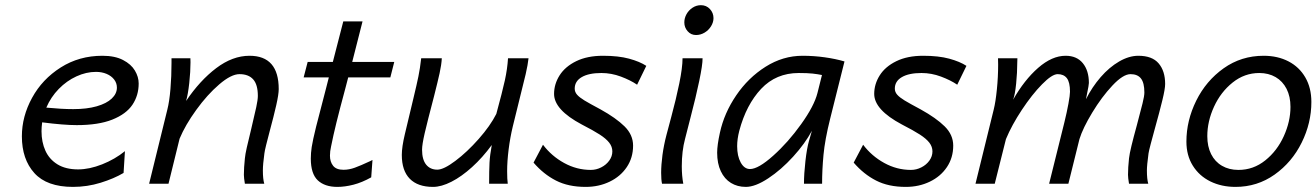

<svg xmlns="http://www.w3.org/2000/svg" viewBox="-20 -713 5108 745"><path d="M263.2 12.2Q161.6 12.2 113.3 -41.5Q64.9 -95.2 64.9 -184.1Q64.9 -261.2 104.5 -333.5Q144 -405.8 215.6 -451.2Q287.1 -496.6 377.4 -496.6Q425.8 -496.6 457.3 -480.2Q488.8 -463.9 503.4 -439.2Q518.1 -414.6 518.1 -389.2Q518.1 -342.8 493.9 -306.6Q469.7 -270.5 416 -249Q362.3 -227.5 277.8 -227.5Q227.5 -227.5 143.6 -238.3Q141.1 -219.7 141.1 -203.6Q141.1 -161.6 156.2 -128.2Q171.4 -94.7 203.1 -75.2Q234.9 -55.7 283.2 -55.7Q326.7 -55.7 376.5 -75.4Q426.3 -95.2 464.8 -126.5L459.5 -42Q422.4 -20 370.4 -3.9Q318.4 12.2 263.2 12.2ZM264.2 -289.6Q316.9 -289.6 355.2 -300.5Q393.6 -311.5 413.6 -330.6Q433.6 -349.6 433.6 -373Q433.6 -390.6 422.9 -404.5Q412.1 -418.5 393.6 -426.3Q375 -434.1 352.5 -434.1Q314.5 -434.1 276.6 -416.7Q238.8 -399.4 208 -367.9Q177.2 -336.4 159.7 -295.4Q219.7 -289.6 264.2 -289.6Z M926.3 -34.7Q926.3 -62 930.2 -98.6Q931.6 -113.8 937.5 -140.1Q943.4 -166.5 954.6 -211.9Q968.3 -269 974.4 -297.6Q980.5 -326.2 980.5 -340.8Q980.5 -384.8 962.4 -405Q944.3 -425.3 909.2 -425.3Q877 -425.3 830.6 -385.5Q784.2 -345.7 741.5 -286.6Q698.7 -227.5 676.8 -174.8L633.8 0H558.6L629.4 -288.1Q637.2 -318.8 641.4 -367.9Q645.5 -417 645.5 -469.2V-486.8H718.8L719.2 -471.2Q719.2 -435.5 714.4 -391.1Q709.5 -346.7 702.1 -321.3Q755.4 -400.4 818.8 -448.5Q882.3 -496.6 948.2 -496.6Q1061.5 -496.6 1061.5 -367.2Q1061.5 -347.2 1052 -305.2Q1042.5 -263.2 1025.9 -201.7Q1018.6 -174.3 1012.7 -150.4Q1006.8 -126.5 1005.9 -117.7Q1000 -75.2 1000 -51.8Q1000 -18.1 1005.4 0H930.2Q926.3 -23.4 926.3 -34.7Z M1289.1 12.2Q1240.2 12.2 1213.1 -13.2Q1186 -38.6 1186 -97.7Q1186 -119.1 1189.5 -142.6Q1193.4 -168 1206.5 -221.2Q1219.7 -274.4 1245.6 -372.1L1255.9 -412.6H1158.2L1173.8 -472.7H1271.5L1312 -629.9H1386.7L1346.7 -472.7H1509.8L1494.6 -412.6H1331.1L1320.3 -371.1Q1297.9 -288.1 1285.4 -237.3Q1272.9 -186.5 1264.6 -144.5Q1260.3 -126 1260.3 -108.9Q1260.3 -85.4 1272.5 -69.8Q1284.7 -54.2 1313 -54.2Q1334.5 -54.2 1356.7 -62.3Q1378.9 -70.3 1415.5 -87.4Q1418.5 -89.4 1425.3 -92.3L1420.4 -24.9Q1384.8 -4.9 1351.3 3.7Q1317.9 12.2 1289.1 12.2Z M1888.2 -150.4Q1852.1 -101.1 1811.5 -64.5Q1771 -27.8 1731.7 -7.8Q1692.4 12.2 1660.2 12.2Q1601.1 12.2 1570.1 -19.3Q1539.1 -50.8 1539.1 -111.8Q1539.1 -142.6 1550.8 -191.9L1584.5 -333Q1597.2 -385.7 1603.5 -416.5Q1609.9 -447.3 1614.3 -486.8H1694.3Q1692.9 -461.4 1685.8 -429.2Q1678.7 -397 1664.6 -341.3Q1638.2 -240.7 1627.9 -196.3Q1617.7 -151.9 1617.7 -132.3Q1617.7 -93.8 1633.5 -74.2Q1649.4 -54.7 1676.8 -54.7Q1701.7 -54.7 1747.1 -88.9Q1792.5 -123 1837.4 -173.8Q1882.3 -224.6 1905.8 -271Q1929.2 -356.9 1939 -401.4Q1948.7 -445.8 1951.2 -486.8H2030.8Q2028.3 -462.9 2019.8 -425.5Q2011.2 -388.2 1994.6 -323.2Q1988.8 -298.8 1982.4 -273.7Q1976.1 -248.5 1969.7 -222.2Q1959.5 -179.7 1953.6 -133.3Q1947.8 -86.9 1947.8 -48.8Q1947.8 -17.6 1950.2 0H1877.9Q1877.9 -52.7 1879.4 -81.5Q1880.9 -110.4 1888.2 -150.4Z M2313.5 -429.7Q2264.6 -429.7 2237.3 -413.8Q2210 -397.9 2210 -369.1Q2210 -356 2219.2 -345.5Q2228.5 -335 2247.8 -323.2Q2267.1 -311.5 2310.1 -288.6Q2370.1 -255.4 2403.3 -222.7Q2436.5 -189.9 2436.5 -147.9Q2436.5 -101.1 2412.1 -64.7Q2387.7 -28.3 2345.7 -8.1Q2303.7 12.2 2252.4 12.2Q2185.1 12.2 2137 -12.5Q2088.9 -37.1 2050.3 -82L2086.9 -151.4Q2120.1 -107.4 2168.9 -80.6Q2217.8 -53.7 2272.5 -53.7Q2293.5 -53.7 2312.7 -63.5Q2332 -73.2 2344 -89.8Q2356 -106.4 2356 -125.5Q2356 -143.6 2344 -159.2Q2332 -174.8 2307.1 -190.9Q2282.2 -207 2237.3 -230Q2129.9 -287.1 2129.9 -348.6Q2129.9 -386.7 2151.4 -420.7Q2172.9 -454.6 2215.8 -475.6Q2258.8 -496.6 2319.8 -496.6Q2379.4 -496.6 2420.9 -485.4Q2462.4 -474.1 2487.8 -457.5L2452.1 -384.3Q2426.3 -401.9 2389.2 -415.8Q2352.1 -429.7 2313.5 -429.7Z M2699.7 -692.9Q2720.7 -692.9 2734.6 -678Q2748.5 -663.1 2748.5 -642.6Q2748.5 -626.5 2739 -611.1Q2729.5 -595.7 2713.9 -586.4Q2698.2 -577.1 2680.7 -577.1Q2661.1 -577.1 2648.2 -591.8Q2635.3 -606.4 2635.3 -626Q2635.3 -642.6 2643.8 -658Q2652.3 -673.3 2667.2 -683.1Q2682.1 -692.9 2699.7 -692.9ZM2660.2 -260.3 2638.2 -174.3Q2625.5 -127 2625.5 -67.9Q2625.5 -30.3 2631.3 0H2548.8Q2545.4 -15.6 2545.4 -42.5Q2545.4 -73.2 2550.5 -111.6Q2555.7 -149.9 2565.9 -189L2585 -260.7Q2603 -327.1 2615.7 -388.9Q2628.4 -450.7 2628.4 -486.8H2706.1Q2706.5 -462.4 2693.1 -398.4Q2679.7 -334.5 2660.2 -260.3Z M3119.1 -166.5 3130.4 -205.6Q3104 -156.2 3057.6 -105.2Q3011.2 -54.2 2960.9 -21Q2910.6 12.2 2874 12.2Q2841.3 12.2 2816.2 -3.2Q2791 -18.6 2776.9 -48.6Q2762.7 -78.6 2762.7 -120.6Q2762.7 -149.4 2773.4 -198.2Q2790 -274.4 2836.7 -343Q2883.3 -411.6 2950.7 -454.1Q3018.1 -496.6 3094.2 -496.6Q3137.7 -496.6 3179.7 -490.7Q3221.7 -484.9 3256.8 -474.6L3201.2 -252.4Q3180.7 -170.4 3175.3 -111.8Q3169.9 -53.2 3169.9 0H3099.6Q3099.6 -38.6 3105.2 -88.1Q3110.8 -137.7 3119.1 -166.5ZM3079.1 -429.7Q2991.2 -429.7 2933.3 -368.2Q2875.5 -306.6 2848.6 -205.6Q2840.3 -173.3 2840.3 -146Q2840.3 -107.4 2854.2 -82.3Q2868.2 -57.1 2890.1 -57.1Q2922.4 -57.1 2980.2 -108.9Q3038.1 -160.6 3088.6 -231.2Q3139.2 -301.8 3151.9 -352.1L3169.4 -421.9Q3152.8 -425.3 3133.1 -427.5Q3113.3 -429.7 3079.1 -429.7Z M3555.7 -429.7Q3506.8 -429.7 3479.5 -413.8Q3452.1 -397.9 3452.1 -369.1Q3452.1 -356 3461.4 -345.5Q3470.7 -335 3490 -323.2Q3509.3 -311.5 3552.2 -288.6Q3612.3 -255.4 3645.5 -222.7Q3678.7 -189.9 3678.7 -147.9Q3678.7 -101.1 3654.3 -64.7Q3629.9 -28.3 3587.9 -8.1Q3545.9 12.2 3494.6 12.2Q3427.2 12.2 3379.2 -12.5Q3331.1 -37.1 3292.5 -82L3329.1 -151.4Q3362.3 -107.4 3411.1 -80.6Q3460 -53.7 3514.6 -53.7Q3535.6 -53.7 3554.9 -63.5Q3574.2 -73.2 3586.2 -89.8Q3598.1 -106.4 3598.1 -125.5Q3598.1 -143.6 3586.2 -159.2Q3574.2 -174.8 3549.3 -190.9Q3524.4 -207 3479.5 -230Q3372.1 -287.1 3372.1 -348.6Q3372.1 -386.7 3393.6 -420.7Q3415 -454.6 3458 -475.6Q3501 -496.6 3562 -496.6Q3621.6 -496.6 3663.1 -485.4Q3704.6 -474.1 3730 -457.5L3694.3 -384.3Q3668.5 -401.9 3631.3 -415.8Q3594.2 -429.7 3555.7 -429.7Z M4356.9 -34.7Q4356.9 -62 4360.8 -98.6Q4362.8 -116.2 4370.4 -147.5Q4377.9 -178.7 4391.1 -226.6Q4406.2 -283.2 4413.3 -312Q4420.4 -340.8 4420.4 -354Q4420.4 -391.6 4407.2 -408.4Q4394 -425.3 4366.7 -425.3Q4337.9 -425.3 4296.4 -381.1Q4254.9 -336.9 4218.3 -276.4Q4181.6 -215.8 4168.5 -173.3L4125.5 0H4050.8L4109.9 -237.8Q4119.6 -277.3 4125.7 -310.5Q4131.8 -343.8 4131.8 -356.9Q4131.8 -394 4119.6 -409.7Q4107.4 -425.3 4084 -425.3Q4062 -425.3 4023.2 -385.7Q3984.4 -346.2 3945.1 -286.9Q3905.8 -227.5 3883.3 -173.3L3839.8 0H3765.1L3835.9 -288.1Q3843.3 -317.9 3848.1 -366.2Q3853 -414.6 3853 -461.9Q3853 -477.5 3852.5 -486.8H3927.7L3927.2 -470.2Q3927.2 -432.6 3922.9 -388.9Q3918.5 -345.2 3911.1 -326.2Q3954.6 -402.8 4008.3 -449.7Q4062 -496.6 4114.7 -496.6Q4158.2 -496.6 4181.6 -467.8Q4205.1 -439 4205.1 -391.1Q4205.1 -383.3 4197.8 -348.6L4193.8 -328.1Q4217.3 -375 4250.7 -413.6Q4284.2 -452.1 4322.5 -474.4Q4360.8 -496.6 4397 -496.6Q4450.7 -496.6 4475.8 -467Q4501 -437.5 4501 -387.2Q4501 -368.2 4490.2 -324Q4479.5 -279.8 4460.4 -211.4Q4452.1 -181.6 4445.1 -154.8Q4438 -127.9 4436.5 -117.7Q4430.2 -71.3 4430.2 -51.8Q4430.2 -18.1 4435.5 0H4360.8Q4356.9 -23.4 4356.9 -34.7Z M4883.3 -496.6Q4937.5 -496.6 4979.5 -474.9Q5021.5 -453.1 5044.9 -412.6Q5068.4 -372.1 5068.4 -317.4Q5068.4 -235.8 5030.8 -159.7Q4993.2 -83.5 4925.8 -35.6Q4858.4 12.2 4773.9 12.2Q4719.7 12.2 4676.5 -9Q4633.3 -30.3 4608.4 -70.1Q4583.5 -109.9 4583.5 -163.6Q4583.5 -245.1 4621.6 -322.3Q4659.7 -399.4 4728 -448Q4796.4 -496.6 4883.3 -496.6ZM4664.6 -184.6Q4664.6 -144.5 4679.4 -115Q4694.3 -85.4 4721.7 -69.6Q4749 -53.7 4785.6 -53.7Q4843.3 -53.7 4889.4 -90.6Q4935.5 -127.4 4961.4 -184.6Q4987.3 -241.7 4987.3 -298.3Q4987.3 -338.4 4972.2 -368.2Q4957 -397.9 4929.7 -413.8Q4902.3 -429.7 4866.2 -429.7Q4809.1 -429.7 4762.9 -392.8Q4716.8 -356 4690.7 -299.1Q4664.6 -242.2 4664.6 -184.6Z"/></svg>

Font: Lesson One Light
Style: Italic
Weight: 300
Italic angle: -14°
Designer: But Ko, Victor Gaultney, Annie Olsen, Julie Remington, Don Collingsworth, Eric Hays, Becca Hirsbrunner
Version: Version 1.100